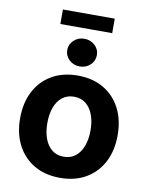

<svg xmlns="http://www.w3.org/2000/svg" viewBox="-96 -951 798 1031"><g transform="rotate(10 303.0 -435.5)"><path d="M303.2 10.7Q221.7 10.7 161.9 -24.2Q102.1 -59.1 69.6 -121.8Q37.1 -184.6 37.1 -267.6Q37.1 -351.6 69.6 -414.3Q102.1 -477.1 161.9 -512Q221.7 -546.9 303.2 -546.9Q384.3 -546.9 444.1 -512Q503.9 -477.1 536.4 -414.3Q568.8 -351.6 568.8 -267.6Q568.8 -184.6 536.4 -121.8Q503.9 -59.1 444.1 -24.2Q384.3 10.7 303.2 10.7ZM303.2 -104.5Q341.3 -104.5 367.4 -125.5Q393.6 -146.5 407.2 -183.3Q420.9 -220.2 420.9 -268.1Q420.9 -316.4 407.2 -353Q393.6 -389.6 367.4 -410.6Q341.3 -431.6 303.2 -431.6Q265.1 -431.6 238.8 -410.6Q212.4 -389.6 199 -353Q185.5 -316.4 185.5 -268.1Q185.5 -220.2 199 -183.3Q212.4 -146.5 238.5 -125.5Q264.6 -104.5 303.2 -104.5ZM303.7 -596.7Q270 -596.7 246.3 -618.7Q222.7 -640.6 222.7 -672.4Q222.7 -704.1 246.3 -725.8Q270 -747.6 303.2 -747.6Q337.4 -747.6 360.8 -725.8Q384.3 -704.1 384.3 -671.9Q384.3 -640.6 360.8 -618.7Q337.4 -596.7 303.7 -596.7ZM444.8 -882.3V-803.2H162.1V-882.3Z"/></g></svg>

Font: Inter 18pt
Style: Bold
Weight: 700
Designer: Rasmus Andersson
Foundry: rsms
Version: Version 4.001;git-66647c0bb